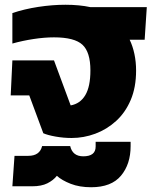

<svg xmlns="http://www.w3.org/2000/svg" viewBox="-20 -570 662 807"><path d="M281 10Q247 10 213.5 4Q180 -2 162 -10L103 -169H25L32 -316H207L277 -127Q317 -134 338.5 -170Q360 -206 360 -274Q360 -351 326.5 -382Q293 -413 207 -413Q167 -413 121 -406Q75 -399 32 -387V-515Q82 -532 141 -541Q200 -550 255 -550Q284 -550 310.5 -547.5Q337 -545 360 -540H597L588 -403H525Q538 -376 545 -343Q552 -310 552 -273Q552 -203 529.5 -150Q507 -97 468 -61.5Q429 -26 380.5 -8Q332 10 281 10ZM363 217Q314 217 277 202.5Q240 188 219 169Q204 188 179 200.5Q154 213 115 213H32L41 85H99Q147 85 157 44H275Q285 87 330 87Q382 87 382 46V26H529V44Q529 120 488.5 168.5Q448 217 363 217Z"/></svg>

Font: Kanit
Style: Bold
Weight: 700
Designer: Katatrad Team
Foundry: CadsonDemak
Version: Version 2.000; ttfautohint (v1.8.3)